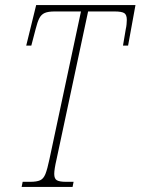

<svg xmlns="http://www.w3.org/2000/svg" viewBox="-20 -734 552 754"><path d="M65 0 69 -20H99Q124 -20 137.5 -26Q151 -32 158.5 -51Q166 -70 174 -108L298 -689H195Q169 -689 155.5 -683Q142 -677 134.5 -662.5Q127 -648 120 -620L103 -555H83L122 -714H512L483 -555H463L474 -620Q476 -628 477 -638.5Q478 -649 478 -656Q478 -676 468 -682.5Q458 -689 429 -689H326L202 -108Q193 -69 193 -51Q193 -32 203.5 -26Q214 -20 239 -20H269L265 0Z"/></svg>

Font: Noto Serif ExtraCondensed Thin
Style: Italic
Weight: 100
Width: 2
Italic angle: -12°
Designer: Monotype Design Team
Foundry: Monotype Imaging Inc.
Version: Version 2.013